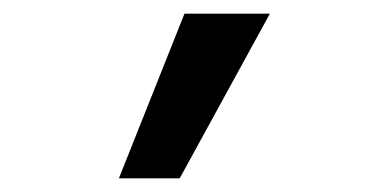

<svg xmlns="http://www.w3.org/2000/svg" viewBox="-20 -734 570 281"><path d="M154 -473 250 -714H375L243 -473Z"/></svg>

Font: Noto Sans Mono Condensed
Style: Bold
Weight: 700
Width: 3
Designer: Monotype Design Team
Foundry: Monotype Imaging Inc.
Version: Version 2.014